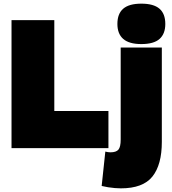

<svg xmlns="http://www.w3.org/2000/svg" viewBox="-20 -810 939 1050"><path d="M43 0V-700H277V-203H573V0ZM865 -550V-34Q865 91 813.5 155.5Q762 220 641 220Q626 220 608 218.5Q590 217 571 214Q552 211 536 207L556 19Q564 21 570.5 22Q577 23 584 23Q615 23 627.5 8.5Q640 -6 640 -47V-550ZM753 -569Q686 -569 654 -597Q622 -625 622 -679Q622 -735 654 -762.5Q686 -790 753 -790Q820 -790 852 -762.5Q884 -735 884 -679Q884 -625 852.5 -597Q821 -569 753 -569Z"/></svg>

Font: Georama ExtraCondensed Thin Black
Style: Regular
Weight: 900
Version: Version 1.001